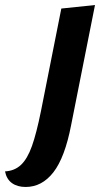

<svg xmlns="http://www.w3.org/2000/svg" viewBox="-118 -544 410 764"><path d="M-16 200Q-49 200 -70.5 184.5Q-92 169 -98 138Q-60 136 -34.5 112Q-9 88 9 37.5Q27 -13 45 -102L126 -510L260 -524L165 -46Q140 83 94.5 141.5Q49 200 -16 200Z"/></svg>

Font: Sansita Medium Italic
Style: Regular
Weight: 500
Italic angle: -11°
Designer: Pablo Cosgaya
Foundry: Omnibus-Type
Version: Version 1.006